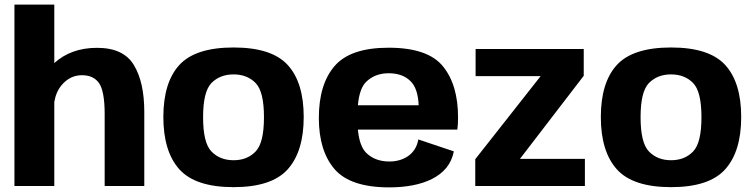

<svg xmlns="http://www.w3.org/2000/svg" viewBox="-20 -805 3266 831"><path d="M42.5 0H215V-364C220 -393 230.5 -417.5 247.5 -437.5C271.5 -465.5 300.5 -479.5 335 -479.5C368 -479.5 392.5 -468 408.5 -445.5C424.5 -422.5 433 -378 433 -312.5V0H604.5V-320.5C604.5 -405 590 -472.5 560 -522.5C530 -573 477 -598 400 -598C325 -598 263.5 -576 215 -532V-785H42.5Z M991 5C1101.5 5 1179.5 -21 1225.5 -72.5C1271.5 -124 1294.5 -199.5 1294.5 -298.5C1294.5 -398 1271.5 -473 1225.5 -523.5C1179.5 -574 1101.5 -599.5 991 -599.5C880.5 -599.5 802 -574 756 -523.5C710 -473 687 -398 687 -298.5C687 -199.5 710 -124 756 -72.5C802 -21 880.5 5 991 5ZM991 -111.5C951.5 -111.5 920 -124 895.5 -149C871 -174 859 -223.5 859 -297.5C859 -372 871 -421 895.5 -446C920 -470.5 951.5 -483 991 -483C1030 -483 1062 -470.5 1086 -446C1110.5 -421 1122.5 -372 1122.5 -297.5C1122.5 -223.5 1110.5 -174 1086 -149C1062 -124 1030 -111.5 991 -111.5Z M1665 6C1804.5 6 1924 -38.5 1944 -150L1790.5 -201.5C1780 -137 1725.5 -106 1665.5 -106C1623 -106 1589.5 -119 1564 -144.5C1545.5 -163.5 1533.5 -196.5 1529 -244H1959.5C1961.5 -259 1962.5 -276.5 1962.5 -297C1962.5 -390 1941 -464 1897.5 -517.5C1854 -571.5 1775.5 -598.5 1662 -598.5C1551.5 -598.5 1473.5 -572 1428 -519C1382.5 -466 1360 -391 1360 -294.5C1360 -200 1382.5 -126.5 1427.5 -73.5C1473 -20.5 1552 6 1665 6ZM1529 -349.5C1533.5 -397.5 1545 -431 1564 -450C1589 -475 1622 -488 1662.5 -488C1703 -488 1735 -476 1757.5 -453C1778.5 -432 1790 -397.5 1792 -349.5Z M2037 0H2511.5V-117.5H2230.5L2506.5 -477V-593H2038.5V-475.5H2320L2037 -116Z M2884.5 5C2995 5 3073 -21 3119 -72.5C3165 -124 3188 -199.5 3188 -298.5C3188 -398 3165 -473 3119 -523.5C3073 -574 2995 -599.5 2884.5 -599.5C2774 -599.5 2695.5 -574 2649.5 -523.5C2603.5 -473 2580.5 -398 2580.5 -298.5C2580.5 -199.5 2603.5 -124 2649.5 -72.5C2695.5 -21 2774 5 2884.5 5ZM2884.5 -111.5C2845 -111.5 2813.5 -124 2789 -149C2764.5 -174 2752.5 -223.5 2752.5 -297.5C2752.5 -372 2764.5 -421 2789 -446C2813.5 -470.5 2845 -483 2884.5 -483C2923.5 -483 2955.5 -470.5 2979.5 -446C3004 -421 3016 -372 3016 -297.5C3016 -223.5 3004 -174 2979.5 -149C2955.5 -124 2923.5 -111.5 2884.5 -111.5Z"/></svg>

Font: Anybody
Style: Bold
Weight: 700
Designer: Tyler Finck
Foundry: Etcetera Type Company
Version: Version 1.110